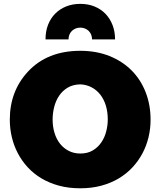

<svg xmlns="http://www.w3.org/2000/svg" viewBox="-20 -968 838 1003"><path d="M460.9 -762.2Q460.9 -775.4 456.3 -786.9Q451.7 -798.3 443.4 -806.4Q435.1 -814.5 423.8 -819.1Q412.6 -823.7 399.4 -823.7Q386.2 -823.7 375 -819.1Q363.8 -814.5 355.5 -806.4Q347.2 -798.3 342.5 -786.9Q337.9 -775.4 337.9 -762.2H217.8Q217.8 -804.7 231.2 -838.9Q244.6 -873 268.8 -897.2Q293 -921.4 326.2 -934.6Q359.4 -947.8 399.4 -947.8Q440.4 -947.8 473.9 -934.1Q507.3 -920.4 531 -895.8Q554.7 -871.1 567.9 -837.2Q581.1 -803.2 581.1 -762.2ZM31.2 -342.8Q31.2 -491.7 126 -593.8Q227.1 -702.6 399.4 -702.6Q483.4 -702.6 551.3 -675.5Q619.1 -648.4 667 -600.6Q714.8 -552.7 740.7 -486.6Q766.6 -420.4 766.6 -342.8Q766.6 -295.9 755.9 -251Q745.1 -206.1 723.9 -166.3Q702.6 -126.5 671.4 -93Q640.1 -59.6 599.4 -35.4Q558.6 -11.2 508.5 2.2Q458.5 15.6 399.4 15.6Q338.9 15.6 288.3 2Q237.8 -11.7 196.8 -36.1Q155.8 -60.5 124.8 -94.2Q93.8 -127.9 73 -167.7Q52.2 -207.5 41.7 -252Q31.2 -296.4 31.2 -342.8ZM399.4 -166Q438 -166 465.1 -182.4Q492.2 -198.7 509.5 -224.4Q526.9 -250 534.9 -281.7Q543 -313.5 543 -343.8Q543 -383.3 533 -416.3Q522.9 -449.2 504.2 -473.4Q485.4 -497.6 458.7 -511.7Q432.1 -525.9 399.4 -527.3Q360.4 -526.4 333 -509.8Q305.7 -493.2 288.3 -467Q271 -440.9 262.9 -408.4Q254.9 -376 254.9 -343.8Q254.9 -305.7 264.9 -273.2Q274.9 -240.7 293.7 -217Q312.5 -193.4 339.4 -179.7Q366.2 -166 399.4 -166Z"/></svg>

Font: Paytone One
Style: Regular
Weight: 400
Designer: vernon adams
Foundry: vernon adams
Version: 1.000